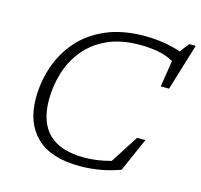

<svg xmlns="http://www.w3.org/2000/svg" viewBox="-107 -852 1023 979"><g transform="rotate(15 404.0 -363.0)"><path d="M607 -28Q562.5 -10.5 507.2 -0.2Q452 10 394.5 10Q243 10 166.5 -63.2Q90 -136.5 90 -267Q90 -352 116.8 -432.5Q143.5 -513 199 -577.2Q254.5 -641.5 341.2 -679.2Q428 -717 548 -717Q599.5 -717 650 -708.5Q700.5 -700 736.5 -687L774 -735.5H808.5L733.5 -489.5H689.5L711.5 -629.5Q672 -651.5 626.8 -659.2Q581.5 -667 534.5 -667Q432 -667 360 -633.2Q288 -599.5 243 -543.2Q198 -487 177.2 -417.8Q156.5 -348.5 156.5 -277.5Q156.5 -38 405.5 -38Q441.5 -38 477.8 -43.5Q514 -49 546.5 -58L641 -205H685Z"/></g></svg>

Font: Newsreader 6pt Light
Style: Italic
Weight: 300
Italic angle: -17°
Designer: Hugues Gentile
Foundry: Production Type
Version: Version 1.003; ttfautohint (v1.8.3)